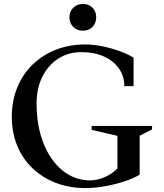

<svg xmlns="http://www.w3.org/2000/svg" viewBox="-20 -941 833 976"><path d="M414 15Q332 15 263.5 -11.5Q195 -38 144.5 -86.5Q94 -135 67 -201.5Q40 -268 40 -347Q40 -427 67 -494.5Q94 -562 144.5 -611.5Q195 -661 263.5 -688Q332 -715 414 -715Q453 -715 496.5 -706.5Q540 -698 583 -683Q626 -668 659 -648V-503H612Q612 -554 584.5 -593Q557 -632 508 -654Q459 -676 394 -676Q327 -676 275.5 -642.5Q224 -609 195 -550.5Q166 -492 166 -415Q166 -303 200 -215.5Q234 -128 294.5 -77Q355 -26 434 -24Q476 -24 515.5 -42Q555 -60 583 -91L577 -69V-266L592 -247L446 -281V-301H753V-283L676 -244L690 -265V-53Q656 -33 609.5 -18Q563 -3 512 6Q461 15 414 15ZM402 -785Q372 -785 352.5 -804Q333 -823 333 -853Q333 -883 352.5 -902Q372 -921 402 -921Q431 -921 450 -902Q469 -883 469 -853Q469 -823 450 -804Q431 -785 402 -785Z"/></svg>

Font: Wittgenstein Medium
Style: Regular
Weight: 500
Designer: Jörg Drees
Foundry: Jörg Drees
Version: Version 1.500